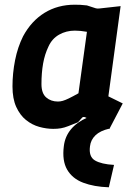

<svg xmlns="http://www.w3.org/2000/svg" viewBox="-20 -538 590 815"><path d="M442 257Q379 255 333 237.5Q287 220 265 182Q243 144 251 82Q256 41 281.5 10.5Q307 -20 351 -39L444 8Q405 17 385 36.5Q365 56 362 83Q356 127 383 143Q410 159 464 162ZM206 9Q177 9 146.5 0.5Q116 -8 90.5 -28.5Q65 -49 49 -84Q33 -119 33 -171Q33 -227 44 -282.5Q55 -338 78 -384Q113 -449 169 -483.5Q225 -518 297 -518Q309 -518 321 -517.5Q333 -517 349 -515L386 -503Q392 -501 402 -502L492 -512L440 -129L501 -99L444 10L342 -40Q333 -44 328 -38L311 -19Q286 -9 269.5 -2.5Q253 4 238.5 6.5Q224 9 206 9ZM226 -107Q236 -107 246.5 -110Q257 -113 272.5 -120.5Q288 -128 313 -142L349 -403Q321 -408 298 -408Q261 -408 231 -391Q201 -374 186 -341Q170 -308 163 -268.5Q156 -229 156 -181Q156 -142 176 -124.5Q196 -107 226 -107Z"/></svg>

Font: Finlandica SemiBold
Style: Italic
Weight: 600
Italic angle: -8°
Designer: Niklas Ekholm, Juho Hiilivirta, Jaakko Suomalainen
Foundry: Helsinki Type Studio
Version: Version 1.063